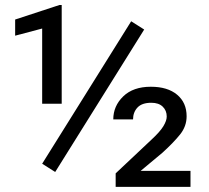

<svg xmlns="http://www.w3.org/2000/svg" viewBox="-20 -729 816 749"><path d="M542.5 -613.8 195.3 -58.1 144.5 -90.3 491.7 -646ZM220.7 -709.5V-324.2H144.5V-617.7L39.1 -589.8V-652.8L211.9 -709.5ZM723.1 -62.5V0H431.2V-52.7L571.8 -185.1Q604.5 -215.3 617.4 -236.8Q630.4 -258.3 630.4 -274.4Q630.4 -297.9 614.7 -313Q599.1 -328.1 570.3 -328.1Q533.7 -328.1 516.4 -309.6Q499 -291 499 -263.2H421.9Q421.9 -315.4 460.7 -353Q499.5 -390.6 568.4 -390.6Q633.8 -390.6 670.9 -359.6Q708 -328.6 708 -275.4Q708 -236.3 682.6 -204.6Q657.2 -172.9 614.3 -133.8L528.8 -62.5Z"/></svg>

Font: RobotoDEMO
Style: Regular
Weight: 400
Designer: Christian Robertson
Foundry: Google
Version: Version 2.136